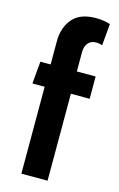

<svg xmlns="http://www.w3.org/2000/svg" viewBox="-117 -800 526 849"><g transform="rotate(15 146.5 -375.0)"><path d="M72 0V-398H16L25 -500H72V-606Q72 -668.5 106.2 -709.2Q140.5 -750 213 -750Q232.5 -750 249.5 -747.2Q266.5 -744.5 279 -740L270 -641Q256.5 -646 242 -646Q218 -646 205 -630.2Q192 -614.5 192 -588V-500H278V-398H192V0Z"/></g></svg>

Font: Cabin Condensed
Style: Bold
Weight: 700
Width: 3
Designer: Pablo Impallari
Foundry: Pablo Impallari. http://www.impallari.com Igino Marini. http://www.ikern.com
Version: Version 3.001; ttfautohint (v1.8.3)